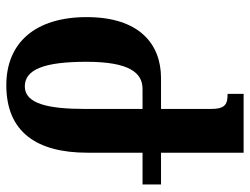

<svg xmlns="http://www.w3.org/2000/svg" viewBox="-114 -686 810 623"><g transform="rotate(90 291.5 -375.0)"><path d="M334 -492H234C122 -492 36 -420 36 -251C36 -83 120 10 257 10C409 10 476 -89 476 -253V-432H579V-492H476V-760H285V-708C317 -708 334 -702 334 -654ZM269 -432H334V-246C334 -126 317 -50 261 -50C205 -50 181 -115 181 -250C181 -388 216 -432 269 -432Z"/></g></svg>

Font: Noto Serif Armenian ExtraCondensed ExtraBold
Style: Regular
Weight: 800
Width: 2
Designer: Monotype Design Team
Foundry: Monotype Imaging Inc.
Version: Version 2.008